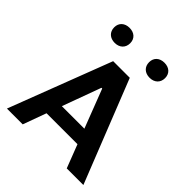

<svg xmlns="http://www.w3.org/2000/svg" viewBox="-256 -1128 1290 1290"><g transform="rotate(45 389.0 -483.0)"><path d="M752 0 463 -730H305L25.5 0H175.5L236 -166H530L594 0ZM149 -896C149 -852 180 -824 225 -824C270.5 -824 301 -852 301 -896C301 -939.5 270.5 -966.5 225 -966.5C180 -966.5 149 -939.5 149 -896ZM275 -272.5 376 -548H383L489 -272.5ZM480.5 -896C480.5 -852 511 -824 556.5 -824C602 -824 632.5 -852 632.5 -896C632.5 -939.5 602 -966.5 556.5 -966.5C511 -966.5 480.5 -939.5 480.5 -896Z"/></g></svg>

Font: Monaspace Neon Wide
Style: Bold
Weight: 700
Width: 7
Designer: Riley Cran & the Lettermatic Team
Foundry: Lettermatic
Version: Version 1.000 (Monaspace Neon)